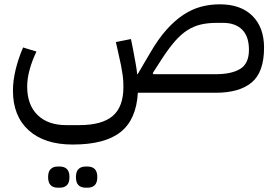

<svg xmlns="http://www.w3.org/2000/svg" viewBox="-20 -430 1288 890"><path d="M317 240Q186 240 113 174Q40 108 40 -10Q40 -56 52.5 -107.5Q65 -159 87 -210L149 -191Q130 -152 118 -109.5Q106 -67 106 -29Q106 56 154 103Q202 150 287 150H347Q453 150 502.5 107.5Q552 65 552 -26Q552 -38 551.5 -51Q551 -64 548.5 -82.5Q546 -101 541 -127Q536 -153 527 -191L517 -235L587 -249L596 -205Q604 -163 609 -134.5Q614 -106 616 -86H618L675 -183Q713 -249 752 -292.5Q791 -336 831 -362Q871 -388 912.5 -399Q954 -410 999 -410Q1096 -410 1150 -356.5Q1204 -303 1204 -209Q1204 -96 1147 -48Q1090 0 979 0H619Q612 124 539 182Q466 240 317 240ZM979 -86Q1054 -86 1094 -111Q1134 -136 1134 -199Q1134 -261 1102.5 -292.5Q1071 -324 1014 -324H984Q944 -324 911.5 -316.5Q879 -309 849.5 -290.5Q820 -272 791.5 -239.5Q763 -207 731 -158L688 -91L691 -86ZM376 440Q356 440 344 428.5Q332 417 332 391Q332 365 344 353.5Q356 342 376 342H387Q407 342 419 353.5Q431 365 431 391Q431 417 419 428.5Q407 440 387 440ZM247 440Q227 440 215 428.5Q203 417 203 391Q203 365 215 353.5Q227 342 247 342H258Q278 342 290 353.5Q302 365 302 391Q302 417 290 428.5Q278 440 258 440Z"/></svg>

Font: IBM Plex Sans Arabic
Style: Regular
Weight: 400
Designer: Mike Abbink, Paul van der Laan, Pieter van Rosmalen, Wael Morcos, Khajak Apelian
Foundry: Bold Monday
Version: Version 1.005